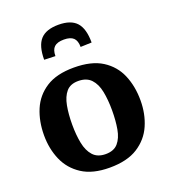

<svg xmlns="http://www.w3.org/2000/svg" viewBox="-134 -818 812 924"><g transform="rotate(-20 272.0 -355.5)"><path d="M271.5 -721Q335 -721 364 -689Q393 -657 393 -586L336 -584Q336 -616 320.6 -630.5Q305.1 -645 272 -645Q237.9 -645 222.5 -630.5Q207 -616 207 -584L150 -586Q150 -657 179 -689Q208 -721 271.5 -721ZM270 10Q183 10 129 -25Q75 -60 50 -117.5Q25 -175 25 -244Q25 -316 49.6 -374.3Q74.2 -432.6 128.1 -467.3Q182 -502 270.4 -502Q361 -502 415.3 -467.4Q469.6 -432.8 494.3 -374.6Q519 -316.4 519 -244.2Q519 -175 494 -117.5Q469 -60 414.4 -25Q359.9 10 270 10ZM274 -58Q316 -58 337.5 -83Q359 -108 366.5 -150.6Q374 -193.1 374 -246Q374 -300 365.5 -342.5Q357 -385 333.9 -409.5Q310.8 -434 268.3 -434Q228 -434 207 -409.5Q186 -385 178 -342.5Q170 -300 170 -246Q170 -193.1 178.5 -150.6Q187 -108 209.7 -83Q232.3 -58 274 -58Z"/></g></svg>

Font: Manuale
Style: Regular
Weight: 400
Designer: Eduardo Tunni / Pablo Cosgaya
Foundry: Eduardo Tunni / Pablo Cosgaya
Version: Version 1.002